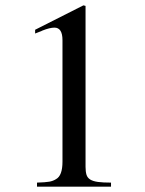

<svg xmlns="http://www.w3.org/2000/svg" viewBox="-20 -696 540 716"><path d="M299 -674V-74Q299 -56 302.5 -44.5Q306 -33 316.5 -26.5Q327 -20 345.5 -17.5Q364 -15 394 -15V0H118V-15Q150 -16 164 -18.5Q178 -21 189 -28Q213 -41 213 -93V-546Q213 -593 183 -593Q166 -593 138 -582Q135 -580 127.5 -577.5Q120 -575 111 -571V-585L291 -676Z"/></svg>

Font: Klingon pIqaD HaSta
Style: Regular
Weight: 400
Width: 0
Designer: Mike Neff (qa'vaj)
Foundry: Mike Neff and Michael Everson
Version: Version 2.003